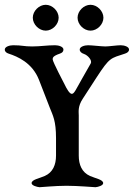

<svg xmlns="http://www.w3.org/2000/svg" viewBox="-20 -780 559 802"><path d="M171 -760C143 -760 117 -734 117 -706C117 -678 143 -652 171 -652C199 -652 225 -678 225 -706C225 -734 199 -760 171 -760ZM358 -760C330 -760 304 -734 304 -706C304 -678 330 -652 358 -652C386 -652 412 -678 412 -706C412 -734 386 -760 358 -760ZM309 -130V-298C309 -312 304 -335 326 -368L383 -456C439 -542 442 -536 502 -556C511 -559 519 -564 519 -573C519 -585 499 -591 484 -591C469 -591 435 -586 420 -586C405 -586 363 -591 348 -591C333 -591 313 -585 313 -573C313 -564 321 -558 330 -555C348 -549 366 -527 359 -515L322 -450C297 -406 290 -388 280 -388C271 -388 260 -406 249 -429C249 -429 200 -522 200 -532C200 -539 201 -546 230 -556C239 -559 245 -564 245 -573C245 -585 225 -591 210 -591C176 -591 149 -586 114 -586C78 -586 74 -591 35 -591C20 -591 0 -585 0 -573C0 -564 7 -559 16 -556C53 -544 115 -518 143 -446L188 -330C201 -297 214 -276 214 -203V-130C214 -92 201 -60 167 -45C145 -35 112 -30 112 -15C112 -5 134 1 145 2C152 2 211 -4 258 -4C306 -4 372 2 379 2C390 1 411 -5 411 -15C411 -30 378 -35 356 -45C322 -60 309 -92 309 -130Z"/></svg>

Font: EB Garamond SC 08
Style: Regular
Weight: 400
Version: Version 0.016